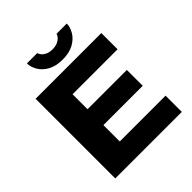

<svg xmlns="http://www.w3.org/2000/svg" viewBox="-236 -1024 1171 1171"><g transform="rotate(-45 349.5 -438.5)"><path d="M77 0V-687H644V-547H256V-418H595V-281H256V-140H651V0ZM363 -739Q306 -739 268 -760Q230 -781 211 -813.5Q192 -846 192 -877H281Q283 -867 293 -855Q303 -843 320.5 -835Q338 -827 364 -827Q389 -827 407 -835Q425 -843 435.5 -855Q446 -867 447 -877H536Q536 -846 516.5 -813.5Q497 -781 459 -760Q421 -739 363 -739Z"/></g></svg>

Font: Archivo SemiBold ExtraBold
Style: Regular
Weight: 800
Version: Version 2.001